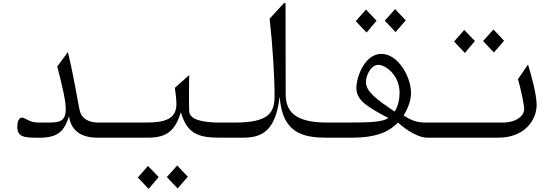

<svg xmlns="http://www.w3.org/2000/svg" viewBox="-20 -892 3540 1244"><path d="M194 0C326 4 389 -12 427 -140C445 0 578 0 616 0H700V-98H616C563 -98 512 -118 498 -171C487 -210 464 -371 420 -555L351 -461C386 -324 406 -240 406 -186C406 -99 359 -98 280 -98H228C168 -98 145 -130 122 -130C99 -130 92 -95 92 -70C92 -4 142 -2 194 0Z M1400 -98C1290 -98 1210 -118 1206 -169C1204 -200 1204 -358 1206 -406L1113 -323C1119 -283 1123 -247 1123 -217C1123 -120 1045 -98 930 -98H700V0H939C1064 0 1114 -47 1152 -164C1191 -33 1255 0 1400 0ZM1131 329 1197 253 1128 180 1061 255ZM943 332 1008 255 939 183 873 258Z M1400 0H1555C1682 0 1766 -47 1792 -266C1809 -28 1943 0 2100 0V-98C1896 -98 1831 -165 1831 -283L1830 -872H1820L1727 -771C1746 -603 1759 -396 1759 -272C1759 -167 1728 -98 1505 -98H1400Z M2609 -760 2540 -833 2473 -758 2543 -684ZM2420 -758 2351 -830 2285 -755 2355 -681ZM2766 -98C2724 -98 2700 -98 2673 -106C2634 -117 2607 -137 2595 -144C2624 -191 2643 -240 2643 -290C2643 -396 2558 -543 2451 -543C2342 -543 2289 -391 2289 -323C2289 -282 2307 -251 2340 -223C2376 -192 2434 -160 2497 -127C2454 -101 2384 -98 2220 -98H2100V0H2258C2442 0 2510 -50 2559 -98C2626 -36 2702 0 2745 0H2800V-98ZM2537 -169C2417 -250 2351 -299 2351 -361C2351 -404 2384 -472 2431 -472C2476 -472 2569 -408 2569 -290C2569 -257 2562 -208 2537 -169Z M3180 -552 3246 -628 3177 -701 3110 -626ZM2992 -549 3057 -626 2988 -698 2922 -623ZM2800 0H3209C3376 0 3457 -111 3457 -213C3457 -282 3419 -417 3401 -474L3336 -379C3357 -307 3376 -211 3376 -186C3377 -140 3322 -98 3239 -98H2800Z"/></svg>

Font: Kawkab Mono Light
Style: Bold
Weight: 400
Monospace: yes
Designer: Abdullah Arif
Foundry: Abdullah Arif
Version: Version 1.000;PS 000.500;hotconv 1.0.88;makeotf.lib2.5.64775